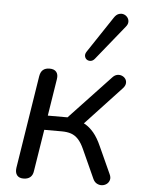

<svg xmlns="http://www.w3.org/2000/svg" viewBox="-54 -809 635 859"><g transform="rotate(5 263.0 -379.5)"><path d="M83.7 6.9Q63.8 6.9 54.6 -5Q45.4 -16.9 48.3 -38.2L114.2 -455.4Q117.6 -475.4 128.5 -484.3Q139.4 -493.3 157.9 -493.3Q178.7 -493.3 188.2 -481.6Q197.6 -470 194.2 -449.1L167.9 -283.1H256.4L440.4 -478.7Q450.2 -489.4 461.6 -491.6Q473 -493.8 483 -489.6Q493 -485.5 498.8 -477Q504.6 -468.5 503.6 -457.3Q502.6 -446.1 492.4 -434.9L320.4 -250.4L290.6 -273.2Q315.1 -271.7 336.1 -260.3Q357.1 -248.8 376.2 -226.3Q395.3 -203.7 411.9 -165.9L466 -46.9Q473.3 -31.9 469.8 -20.2Q466.4 -8.6 457.2 -1.8Q448 5 436.2 6Q424.3 6.9 413.4 1.1Q402.4 -4.7 396.1 -18.3L337.7 -147.2Q325 -175.5 310.6 -190.9Q296.2 -206.3 278.2 -212.4Q260.3 -218.4 235.5 -218.4H157.7L127.8 -30.9Q125.4 -12 114 -2.5Q102.6 6.9 83.7 6.9ZM356.1 -555.3Q347.8 -545 337.8 -543.8Q327.8 -542.5 320.2 -547.6Q312.7 -552.8 310.7 -562.5Q308.7 -572.3 316.1 -583.5L423.8 -745.3Q433.1 -759.6 444.6 -763.5Q456.1 -767.5 466.4 -764.3Q476.6 -761.2 483.5 -752.6Q490.3 -744.1 490.5 -732.8Q490.8 -721.5 481 -709.8Z"/></g></svg>

Font: Nunito ExtraLight
Style: Italic
Weight: 200
Italic angle: -9°
Designer: Vernon Adams
Foundry: Vernon Adams
Version: Version 3.602